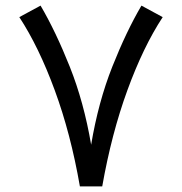

<svg xmlns="http://www.w3.org/2000/svg" viewBox="-20 -664 648 684"><path d="M264.6 0Q231.9 -188 175 -342.5Q118.2 -497.1 48.8 -603L124.5 -644Q178.2 -552.7 228.5 -426.5Q278.8 -300.3 304.7 -148.4Q330.1 -300.3 380.1 -426.5Q430.2 -552.7 483.9 -644L559.6 -603Q490.2 -497.1 433.8 -342.5Q377.4 -188 344.2 0Z"/></svg>

Font: Vazir FD-WOL
Style: Regular-FD-WOL
Weight: 400
Designer: Saber Rastikerdar
Foundry: Saber Rastikerdar
Version: Version 30.1.0